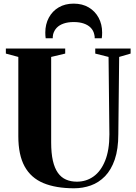

<svg xmlns="http://www.w3.org/2000/svg" viewBox="-20 -1004 730 1032"><path d="M378.5 8Q280 8 213 -20Q146 -48 112.2 -109.8Q78.5 -171.5 78.5 -271.5V-698L11.5 -716V-743H330.5V-716L255 -698V-239Q255 -180.5 264.2 -140.2Q273.5 -100 291.2 -75Q309 -50 334.8 -38.8Q360.5 -27.5 393 -27.5Q444 -27.5 483.2 -55.8Q522.5 -84 545.2 -140.5Q568 -197 568 -281.5L563.5 -698L492 -716V-743H682V-716L620.5 -698L616 -283.5Q616 -202.5 596.8 -146.5Q577.5 -90.5 544.2 -56.5Q511 -22.5 468.2 -7.2Q425.5 8 378.5 8ZM376 -984.5Q422.5 -984.5 456.8 -964.2Q491 -944 510 -908.8Q529 -873.5 529 -829Q529 -819 528.5 -812.5Q528 -806 527 -798.5H489Q489 -803 488.8 -808.2Q488.5 -813.5 486.5 -819.5Q482 -840 467.8 -854.8Q453.5 -869.5 430.5 -877.5Q407.5 -885.5 376 -885.5Q345.5 -885.5 322.2 -877.5Q299 -869.5 285 -854.8Q271 -840 265.5 -819.5Q264 -813.5 263.8 -808.2Q263.5 -803 263.5 -798.5H225.5Q224.5 -806 224 -812.5Q223.5 -819 223.5 -829Q223.5 -873.5 242.5 -909Q261.5 -944.5 295.8 -964.5Q330 -984.5 376 -984.5Z"/></svg>

Font: Merriweather 120pt ExtraBold
Style: Regular
Weight: 800
Version: Version 2.100